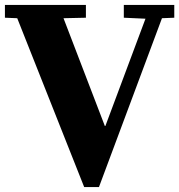

<svg xmlns="http://www.w3.org/2000/svg" viewBox="-20 -760 728 780"><path d="M0 -740H329V-688L238 -686L406 -248H408L571 -684L483 -688V-740H688V-688L638 -686L382 0H322L50 -686L0 -688Z"/></svg>

Font: Minipax
Style: Bold
Weight: 700
Designer: Raphaël Ronot, Igor Stepanchenko (Cyrillic)
Foundry: steppetype
Version: Version 1.002